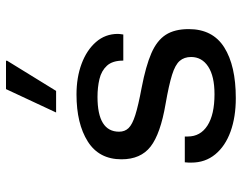

<svg xmlns="http://www.w3.org/2000/svg" viewBox="-103 -693 806 640"><g transform="rotate(-90 300.0 -373.0)"><path d="M293 10Q230 10 181.5 -7.5Q133 -25 105.5 -58.5Q78 -92 78 -138Q78 -141 78 -147Q78 -153 79 -160H165V-150Q165 -108 201.5 -84.5Q238 -61 306 -61Q366 -61 398 -82Q430 -103 430 -139Q430 -162 417 -177Q404 -192 370.5 -202.5Q337 -213 274 -224Q174 -241 131.5 -274Q89 -307 89 -371Q89 -446 148.5 -483.5Q208 -521 305 -521Q362 -521 407.5 -504Q453 -487 480 -456Q507 -425 507 -383Q507 -380 506.5 -376Q506 -372 505 -365H418Q418 -401 401 -419.5Q384 -438 356.5 -444.5Q329 -451 297 -451Q181 -451 181 -379Q181 -360 193 -347.5Q205 -335 236.5 -325Q268 -315 327 -304Q400 -290 442.5 -271.5Q485 -253 504 -223.5Q523 -194 523 -147Q523 -67 462 -28.5Q401 10 293 10ZM245 -589 323 -756H417L418 -753L317 -589Z"/></g></svg>

Font: Chivo Mono
Style: Regular
Weight: 400
Monospace: yes
Designer: Hector Gatti
Foundry: Omnibus-Type
Version: Version 1.008; ttfautohint (v1.8.4.7-5d5b)